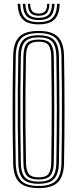

<svg xmlns="http://www.w3.org/2000/svg" viewBox="-20 -967 399 994"><path d="M180 6.8Q109.8 6.8 79.6 -23.5Q49.5 -53.8 48.2 -122.8Q46.5 -202 45.9 -270.5Q45.2 -339 45.2 -403.5Q45.2 -468 46 -534.6Q46.8 -601.2 48.2 -677Q49.5 -746.2 79.6 -776.5Q109.8 -806.8 180 -806.8Q249.2 -806.8 279.6 -776.5Q310 -746.2 311.5 -677Q314 -533.2 314 -401.5Q314 -269.8 311.5 -122.8Q310 -53.8 279.8 -23.5Q249.5 6.8 180 6.8ZM180 -4.2Q242.5 -4.2 269.8 -31.9Q297 -59.5 298.2 -123Q299.8 -219.5 300.4 -308Q301 -396.5 300.5 -486.4Q300 -576.2 298.2 -676.5Q297 -741 269.5 -768.4Q242 -795.8 180 -795.8Q115.5 -795.8 89.1 -767.6Q62.8 -739.5 61.5 -676.8Q59.5 -571 58.9 -482.8Q58.2 -394.5 58.9 -308.4Q59.5 -222.2 61.5 -123Q62.8 -60.2 89.2 -32.2Q115.8 -4.2 180 -4.2ZM180 -15.5Q123.5 -15.5 99.6 -40.2Q75.8 -65 74.8 -123.2Q72.8 -229 72.1 -317.2Q71.5 -405.5 72.1 -491.4Q72.8 -577.2 74.8 -676.2Q75.8 -735 99.6 -759.8Q123.5 -784.5 180 -784.5Q236.2 -784.5 260 -759.4Q283.8 -734.2 285 -676.2Q286.2 -594 286.9 -524.9Q287.5 -455.8 287.5 -392.1Q287.5 -328.5 286.8 -263.2Q286 -198 285 -123.5Q283.8 -66.5 260.4 -41Q237 -15.5 180 -15.5ZM180 -26.5Q230.5 -26.5 250.6 -49.2Q270.8 -72 271.8 -123.8Q273 -207.2 273.6 -275.8Q274.2 -344.2 274.2 -406.9Q274.2 -469.5 273.5 -534.4Q272.8 -599.2 271.8 -675.8Q270.8 -727.2 251 -750.4Q231.2 -773.5 180 -773.5Q130 -773.5 109.5 -751.2Q89 -729 88 -676.2Q86 -576.8 85.4 -489.8Q84.8 -402.8 85.4 -314.6Q86 -226.5 88 -123.5Q89 -70.5 109.8 -48.5Q130.5 -26.5 180 -26.5ZM180 -37.8Q137 -37.8 119.5 -57.2Q102 -76.8 101.2 -123.8Q99.2 -229.8 98.6 -317.8Q98 -405.8 98.6 -491.4Q99.2 -577 101.2 -676Q102 -723.2 119.4 -742.8Q136.8 -762.2 180 -762.2Q224 -762.2 240.9 -742Q257.8 -721.8 258.5 -675.5Q259.8 -589.2 260.4 -520.6Q261 -452 261 -390.5Q261 -329 260.2 -265Q259.5 -201 258.5 -124.2Q257.5 -78.5 240.8 -58.1Q224 -37.8 180 -37.8ZM180 -48.8Q218 -48.8 231.2 -66.8Q244.5 -84.8 245.2 -124.8Q246.5 -206.8 247.1 -273Q247.8 -339.2 247.8 -400.5Q247.8 -461.8 247.1 -527.6Q246.5 -593.5 245.2 -675Q244.5 -715.5 231.1 -733.4Q217.8 -751.2 180 -751.2Q144 -751.2 129.6 -734.5Q115.2 -717.8 114.5 -675.8Q112.5 -575.5 111.9 -488.8Q111.2 -402 111.9 -314.4Q112.5 -226.8 114.5 -124Q115.2 -82.5 129.5 -65.6Q143.8 -48.8 180 -48.8ZM180.2 -841Q124 -841 98.8 -865.8Q73.5 -890.5 71.5 -947.2H84.8Q86.5 -896.2 108.8 -874.2Q131 -852.2 180.2 -852.2Q229.5 -852.2 251.8 -874.2Q274 -896.2 275.8 -947.2H289Q286.8 -890.5 261.5 -865.8Q236.2 -841 180.2 -841ZM180.2 -863.2Q137.5 -863.2 118.5 -882.8Q99.5 -902.2 98 -947.2H111.2Q112.2 -908.2 128.4 -891.4Q144.5 -874.5 180.2 -874.5Q216 -874.5 232 -891.4Q248 -908.2 249.2 -947.2H262.5Q261 -902.2 241.9 -882.8Q222.8 -863.2 180.2 -863.2ZM180.2 -885.5Q151.2 -885.5 138.2 -899.9Q125.2 -914.2 124.5 -947.2H136.2Q136.5 -920.2 147.1 -908.5Q157.8 -896.8 180.2 -896.8Q203 -896.8 213.6 -908.5Q224.2 -920.2 224.2 -947.2H236Q235 -914.2 222.1 -899.9Q209.2 -885.5 180.2 -885.5Z"/></svg>

Font: Big Shoulders Inline Display
Style: Regular
Weight: 400
Designer: Patric King
Foundry: XO Type Co
Version: Version 1.000